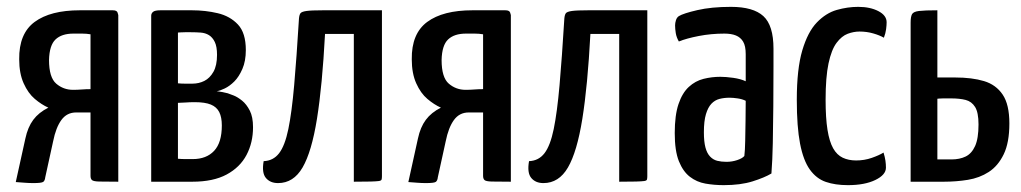

<svg xmlns="http://www.w3.org/2000/svg" viewBox="-20 -530 2979 560"><path d="M77 4Q65 4 52.5 3Q40 2 26 1L54 -126Q61 -159 77 -180.5Q93 -202 121 -216Q101 -225 81.5 -241.5Q62 -258 49 -287Q36 -316 36 -357Q35 -432 81 -466Q127 -500 213 -500H309Q321 -500 323 -493Q325 -486 325 -486V0Q286 0 269 -0.5Q252 -1 248 -5Q244 -9 244 -17V-202H202Q175 -202 159 -180Q143 -158 135 -118L112 -13Q111 -3 106 0.5Q101 4 77 4ZM193 -268Q206 -268 218.5 -269Q231 -270 244 -270V-430Q232 -432 219.5 -432Q207 -432 194 -432Q160 -432 142 -415Q124 -398 123 -355Q123 -304 144 -286Q165 -268 193 -268Z M421 0V-484Q421 -491 426.5 -495.5Q432 -500 448 -500H540Q579 -500 615 -491.5Q651 -483 674 -458.5Q697 -434 697 -384Q697 -352 687 -329Q677 -306 663.5 -292.5Q650 -279 635.5 -272Q621 -265 612 -264Q620 -263 628.5 -261.5Q637 -260 644 -258Q650 -256 661.5 -251.5Q673 -247 686 -236.5Q699 -226 708.5 -207.5Q718 -189 718 -159Q718 -114 699 -78Q680 -42 641 -21Q602 0 541 0ZM542 -66Q582 -66 604.5 -90Q627 -114 627 -164Q627 -188 619.5 -203Q612 -218 595 -225Q578 -232 548 -232Q533 -232 520.5 -231Q508 -230 499 -230V-67Q509 -66 521.5 -66Q534 -66 542 -66ZM499 -287Q509 -286 519.5 -286Q530 -286 541 -286Q560 -286 576 -294Q592 -302 602.5 -320.5Q613 -339 613 -370Q613 -394 606.5 -407.5Q600 -421 589.5 -427.5Q579 -434 565 -435Q551 -436 537 -436Q528 -436 519.5 -436Q511 -436 505 -435.5Q499 -435 499 -435Z M791 4Q768 4 755.5 -11Q743 -26 749 -60Q777 -61 794 -83Q811 -105 821 -153.5Q831 -202 838 -281.5Q845 -361 852 -476Q853 -487 856.5 -491.5Q860 -496 874 -498Q888 -500 922 -500H1094V-16Q1094 -10 1093 -6.5Q1092 -3 1085 -2Q1078 -1 1061 -0.5Q1044 0 1012 0V-431H928Q920 -280 904.5 -183.5Q889 -87 862.5 -41.5Q836 4 791 4Z M1222 4Q1210 4 1197.5 3Q1185 2 1171 1L1199 -126Q1206 -159 1222 -180.5Q1238 -202 1266 -216Q1246 -225 1226.5 -241.5Q1207 -258 1194 -287Q1181 -316 1181 -357Q1180 -432 1226 -466Q1272 -500 1358 -500H1454Q1466 -500 1468 -493Q1470 -486 1470 -486V0Q1431 0 1414 -0.5Q1397 -1 1393 -5Q1389 -9 1389 -17V-202H1347Q1320 -202 1304 -180Q1288 -158 1280 -118L1257 -13Q1256 -3 1251 0.5Q1246 4 1222 4ZM1338 -268Q1351 -268 1363.5 -269Q1376 -270 1389 -270V-430Q1377 -432 1364.5 -432Q1352 -432 1339 -432Q1305 -432 1287 -415Q1269 -398 1268 -355Q1268 -304 1289 -286Q1310 -268 1338 -268Z M1565 4Q1542 4 1529.5 -11Q1517 -26 1523 -60Q1551 -61 1568 -83Q1585 -105 1595 -153.5Q1605 -202 1612 -281.5Q1619 -361 1626 -476Q1627 -487 1630.5 -491.5Q1634 -496 1648 -498Q1662 -500 1696 -500H1868V-16Q1868 -10 1867 -6.5Q1866 -3 1859 -2Q1852 -1 1835 -0.5Q1818 0 1786 0V-431H1702Q1694 -280 1678.5 -183.5Q1663 -87 1636.5 -41.5Q1610 4 1565 4Z M2091 10Q2063 10 2037.5 5.5Q2012 1 1992 -14.5Q1972 -30 1960 -60Q1948 -90 1948 -142Q1948 -194 1959 -226.5Q1970 -259 1989 -276.5Q2008 -294 2032 -300Q2056 -306 2081 -306Q2097 -306 2118.5 -303Q2140 -300 2155 -293Q2155 -293 2155 -307Q2155 -321 2155 -339.5Q2155 -358 2155 -372Q2155 -396 2147.5 -408.5Q2140 -421 2126.5 -426.5Q2113 -432 2093 -432Q2054 -432 2018 -425Q1982 -418 1960 -409Q1953 -421 1951 -433.5Q1949 -446 1949 -456Q1949 -463 1951.5 -471Q1954 -479 1960 -483Q1973 -491 2014 -500.5Q2055 -510 2112 -510Q2177 -510 2206.5 -483Q2236 -456 2236 -388V-335Q2236 -278 2235.5 -220.5Q2235 -163 2234 -112.5Q2233 -62 2230 -24Q2210 -12 2175 -1Q2140 10 2091 10ZM2099 -58Q2115 -58 2130 -63Q2145 -68 2151 -75Q2153 -91 2153.5 -119Q2154 -147 2154.5 -178Q2155 -209 2155 -236Q2145 -241 2131.5 -243Q2118 -245 2108 -245Q2092 -245 2078.5 -241.5Q2065 -238 2055 -227.5Q2045 -217 2039 -197Q2033 -177 2033 -144Q2033 -117 2037.5 -100Q2042 -83 2051 -73.5Q2060 -64 2072 -61Q2084 -58 2099 -58Z M2453 10Q2416 10 2388.5 0.5Q2361 -9 2342 -35.5Q2323 -62 2313.5 -111Q2304 -160 2304 -239Q2304 -329 2320 -383Q2336 -437 2362.5 -464.5Q2389 -492 2420.5 -501Q2452 -510 2483 -510Q2518 -510 2542 -497.5Q2566 -485 2566 -465Q2566 -457 2564.5 -445Q2563 -433 2558 -420Q2546 -427 2527 -432.5Q2508 -438 2487 -438Q2470 -438 2452.5 -431.5Q2435 -425 2420 -405Q2405 -385 2396.5 -345Q2388 -305 2388 -239Q2388 -186 2393.5 -151.5Q2399 -117 2410 -97.5Q2421 -78 2438 -70Q2455 -62 2477 -62Q2501 -62 2522.5 -69.5Q2544 -77 2557 -85Q2561 -72 2562.5 -61.5Q2564 -51 2564 -41Q2564 -20 2533 -5Q2502 10 2453 10Z M2636 0V-464Q2636 -481 2640 -488.5Q2644 -496 2660.5 -498Q2677 -500 2714 -500V-304H2766Q2815 -304 2850 -293.5Q2885 -283 2904.5 -254Q2924 -225 2924 -170Q2924 -114 2907.5 -80Q2891 -46 2864 -28.5Q2837 -11 2803 -5.5Q2769 0 2733 0ZM2755 -65Q2779 -65 2796.5 -73.5Q2814 -82 2824 -104Q2834 -126 2834 -167Q2834 -202 2824 -218Q2814 -234 2796.5 -238.5Q2779 -243 2754 -243Q2751 -243 2744.5 -243Q2738 -243 2731 -243Q2724 -243 2719 -242.5Q2714 -242 2714 -242V-65Q2714 -65 2719 -65Q2724 -65 2731.5 -65Q2739 -65 2745.5 -65Q2752 -65 2755 -65Z"/></svg>

Font: Yanone Kaffeesatz
Style: Regular
Weight: 400
Designer: Yanone (Cyrillic: Daniel Pouzeot, Huerta Tipografica, and Cyreal)
Foundry: Yanone
Version: Version 2.003